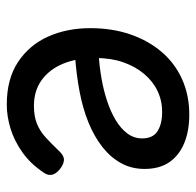

<svg xmlns="http://www.w3.org/2000/svg" viewBox="-26 -533 578 566"><g transform="rotate(90 263.0 -250.0)"><path d="M288 19Q213 19 163 -14Q113 -47 88 -102.5Q63 -158 63 -227Q63 -292 81.5 -345.5Q100 -399 133.5 -438Q167 -477 214 -498Q261 -519 318 -519Q365 -519 401 -504.5Q437 -490 457.5 -461Q478 -432 478 -387Q478 -349 461 -318Q444 -287 413.5 -263Q383 -239 341.5 -222Q300 -205 249.5 -195.5Q199 -186 143 -182L142 -252Q175 -254 210 -260Q245 -266 277 -276.5Q309 -287 334 -302Q359 -317 373.5 -336.5Q388 -356 388 -380Q388 -412 366.5 -425.5Q345 -439 310 -439Q277 -439 248.5 -425.5Q220 -412 198 -386Q176 -360 163.5 -324Q151 -288 151 -243Q151 -187 168 -146.5Q185 -106 216.5 -83.5Q248 -61 292 -61Q323 -61 345 -70Q367 -79 385.5 -96Q404 -113 425 -135Q439 -150 451.5 -149.5Q464 -149 478 -138Q492 -127 495 -115Q498 -103 489 -90Q463 -51 429 -27Q395 -3 359 8Q323 19 288 19Z"/></g></svg>

Font: Playwrite HR Lijeva
Style: Regular
Weight: 400
Designer: Veronika Burian, José Scaglione
Foundry: TypeTogether
Version: Version 1.002